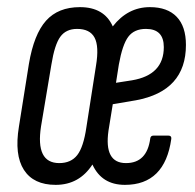

<svg xmlns="http://www.w3.org/2000/svg" viewBox="-20 -512 547 538"><path d="M136 6Q74 6 47 -36Q20 -78 33 -157L61 -333Q75 -416 109 -454Q143 -492 204 -492Q272 -492 296 -438Q338 -492 400 -492Q449 -492 475 -465Q501 -438 501 -386Q501 -257 361 -231L296 -220L284 -146Q271 -55 333 -55Q392 -55 401 -124Q402 -132 410 -132H452Q461 -132 460 -123Q442 6 330 6Q265 6 239 -51Q202 6 136 6ZM146 -55Q179 -55 196.5 -77.5Q214 -100 222 -155L249 -328Q258 -382 245 -406.5Q232 -431 196 -431Q165 -431 149 -409Q133 -387 124 -331L95 -158Q79 -55 146 -55ZM305 -280 350 -287Q439 -302 439 -380Q439 -431 389 -431Q356 -431 339.5 -409Q323 -387 313 -331Z"/></svg>

Font: Sofia Sans Extra Condensed
Style: Italic
Weight: 400
Italic angle: -9°
Designer: Botio Nikoltchev, Ani Petrova
Foundry: lettersoup
Version: Version 4.101; ttfautohint (v1.8.4.7-5d5b)